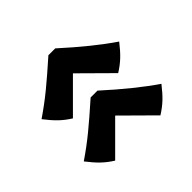

<svg xmlns="http://www.w3.org/2000/svg" viewBox="-93 -560 675 675"><g transform="rotate(45 244.0 -223.0)"><path d="M25 -206V-240Q114 -338 167 -416Q194 -395 211 -377Q228 -359 243 -335L131 -222L243 -110Q228 -86 210.5 -68Q193 -50 167 -30Q137 -74 105.5 -112.5Q74 -151 25 -206ZM235 -206V-240Q324 -338 377 -416Q404 -395 421 -377Q438 -359 453 -335L341 -222L453 -110Q438 -86 420.5 -68Q403 -50 377 -30Q347 -74 315.5 -112.5Q284 -151 235 -206Z"/></g></svg>

Font: Mirza SemiBold
Style: Regular
Weight: 600
Designer: Arabic design by Kourosh Beigpour, Latin design by Eduardo Tunni, engineering by Lasse Fister
Version: Version 1.0010g